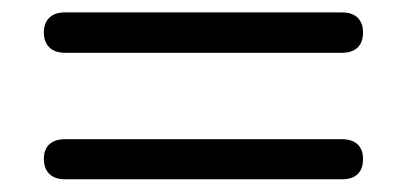

<svg xmlns="http://www.w3.org/2000/svg" viewBox="-20 -438 640 302"><path d="M82 -355Q66.3 -355 57.6 -363.5Q49 -372 49 -386.9Q49 -401.9 57.6 -410.2Q66.3 -418.5 82 -418.5H518Q534 -418.5 542.5 -410.2Q551 -401.9 551 -387Q551 -371.5 542.5 -363.2Q534 -355 518 -355ZM82 -156Q66.3 -156 57.6 -164.5Q49 -173 49 -188Q49 -203 57.6 -211Q66.3 -219 82 -219H518Q534 -219 542.5 -210.9Q551 -202.8 551 -188.2Q551 -172 542.5 -164Q534 -156 518 -156Z"/></svg>

Font: Nunito ExtraLight
Style: Regular
Weight: 200
Designer: Vernon Adams
Foundry: Vernon Adams
Version: Version 3.602;April 4, 2023;FontCreator 14.0.0.2856 64-bit